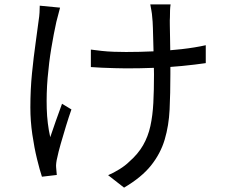

<svg xmlns="http://www.w3.org/2000/svg" viewBox="-20 -800 1040 879"><path d="M761 -780Q759 -767 758.5 -752.5Q758 -738 758 -721Q757 -710 757.5 -685Q758 -660 758.5 -628.5Q759 -597 759.5 -564Q760 -531 760 -503.5Q760 -476 760 -459Q760 -373 756.5 -299Q753 -225 734 -161Q715 -97 671.5 -42.5Q628 12 548 59L475 2Q499 -8 526.5 -25Q554 -42 572 -60Q612 -95 635 -135Q658 -175 668.5 -223Q679 -271 682 -329Q685 -387 685 -459Q685 -483 684 -520.5Q683 -558 682 -598.5Q681 -639 680 -672Q679 -705 677 -720Q676 -737 673 -752.5Q670 -768 668 -780ZM396 -573Q418 -570 445 -567Q472 -564 501.5 -563Q531 -562 557 -562Q619 -562 684.5 -565Q750 -568 811.5 -575Q873 -582 922 -593V-511Q874 -504 813.5 -498Q753 -492 687.5 -489.5Q622 -487 558 -487Q534 -487 504.5 -488Q475 -489 446.5 -490Q418 -491 396 -493ZM255 -765Q251 -751 246.5 -732.5Q242 -714 238 -700Q226 -646 215 -580Q204 -514 198 -443Q192 -372 194 -303Q196 -234 210 -172Q221 -204 235.5 -246Q250 -288 264 -325L307 -299Q295 -265 282 -222.5Q269 -180 258 -141.5Q247 -103 242 -78Q239 -67 237.5 -54Q236 -41 237 -33Q238 -25 238.5 -16Q239 -7 240 1L172 9Q162 -21 149.5 -72Q137 -123 128 -184.5Q119 -246 119 -308Q119 -390 126.5 -465Q134 -540 143 -603Q152 -666 157 -707Q160 -725 161 -743Q162 -761 162 -774Z"/></svg>

Font: Farlight84_Sys_V01
Style: Regular
Weight: 400
Designer: Ryoko NISHIZUKA  (kana, bopomofo & ideographs); Paul D. Hunt (Latin, Greek & Cyrillic); Sandoll Communications , Soo-you
Foundry: Adobe
Version: Version 2.004;October 29, 2024;FontCreator 14.0.0.2814 64-bi